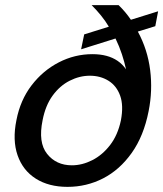

<svg xmlns="http://www.w3.org/2000/svg" viewBox="-20 -720 636 748"><path d="M596 -676 585 -618 517 -597Q555 -527 565 -447Q575 -367 559 -287Q540 -190 493 -124Q446 -58 381.5 -25Q317 8 243 8Q170 8 119.5 -24Q69 -56 48.5 -115Q28 -174 44 -252Q59 -330 103 -387.5Q147 -445 209 -477Q271 -509 340 -509Q370 -509 394.5 -502.5Q419 -496 438 -483Q457 -470 471 -450Q465 -478 455 -508.5Q445 -539 430 -570L296 -528L308 -586L404 -616Q391 -638 374 -659Q357 -680 337 -700H442Q469 -674 490 -643ZM260 -76Q300 -76 339.5 -96Q379 -116 409 -155Q439 -194 451 -251Q462 -309 448 -347.5Q434 -386 402.5 -405.5Q371 -425 330 -425Q290 -425 251.5 -405.5Q213 -386 185 -347.5Q157 -309 146 -252Q128 -165 163.5 -120.5Q199 -76 260 -76Z"/></svg>

Font: Albert Sans Medium
Style: Italic
Weight: 500
Italic angle: -11.25°
Designer: Andreas Rasmussen
Foundry: a.Foundry
Version: Version 1.025